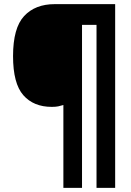

<svg xmlns="http://www.w3.org/2000/svg" viewBox="-20 -873 634 927"><path d="M536 34H446V-753H376V34H286V-366Q273 -362 261 -359.5Q249 -357 230 -357Q142 -357 92.5 -413.5Q43 -470 43 -602Q43 -738 96.5 -795.5Q150 -853 244 -853H536Z"/></svg>

Font: Noto Sans Telugu UI SemiCondensed Black
Style: Regular
Weight: 900
Width: 4
Designer: Jelle Bosma - Monotype Design Team
Foundry: Monotype Imaging Inc.
Version: Version 2.005; ttfautohint (v1.8.4.7-5d5b)